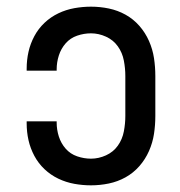

<svg xmlns="http://www.w3.org/2000/svg" viewBox="-20 -548 540 576"><path d="M253 8Q228 8 203 3.5Q178 -1 155 -12Q132 -23 113.5 -40.5Q95 -58 83 -80.5Q71 -103 65.5 -127.5Q60 -152 60 -178V-184H150V-180Q150 -159 156.5 -138.5Q163 -118 177 -102Q191 -86 211.5 -79Q232 -72 253 -72Q276 -72 298 -82Q320 -92 333.5 -111Q347 -130 351.5 -153.5Q356 -177 356 -200V-320Q356 -343 351.5 -366.5Q347 -390 333.5 -409Q320 -428 298 -438Q276 -448 253 -448Q232 -448 211.5 -441Q191 -434 177 -418Q163 -402 156.5 -381.5Q150 -361 150 -340V-336H60V-342Q60 -368 65.5 -392.5Q71 -417 83 -439.5Q95 -462 113.5 -479.5Q132 -497 155 -508Q178 -519 203 -523.5Q228 -528 253 -528Q280 -528 306.5 -522.5Q333 -517 356.5 -504Q380 -491 398 -470.5Q416 -450 427 -425Q438 -400 442 -373.5Q446 -347 446 -320V-200Q446 -173 442 -146.5Q438 -120 427 -95Q416 -70 398 -49.5Q380 -29 356.5 -16Q333 -3 306.5 2.5Q280 8 253 8Z"/></svg>

Font: Iosevka Custom Medium
Style: Regular
Weight: 500
Monospace: yes
Designer: Belleve Invis
Foundry: Belleve Invis
Version: Version 32.5.0; ttfautohint (v1.8.4)